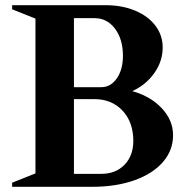

<svg xmlns="http://www.w3.org/2000/svg" viewBox="-20 -720 739 740"><path d="M26.8 -15.8 124.6 -54.8 116.6 -43.4V-656.6L124.6 -645.2L26.8 -684.2V-700H387Q450.6 -700 500.8 -679Q551 -658 579 -621Q607 -584 607 -537Q607 -482.6 573.2 -436.2Q539.4 -389.8 484 -366L482.6 -370.8Q556.8 -351.6 601.9 -304.6Q647 -257.6 647 -199Q647 -140.2 607.6 -95.1Q568.2 -50 497.6 -25Q427 0 334.8 0H26.8ZM256.6 -50H370.8Q425.8 -50 459.8 -84.9Q493.8 -119.8 493.8 -177Q493.8 -249.4 452.2 -293.7Q410.6 -338 343.2 -338H256.6L265 -346.4V-41.6ZM256.6 -384H370.2Q406.6 -384 430.2 -417.9Q453.8 -451.8 453.8 -505Q453.8 -569 423.2 -609.5Q392.6 -650 345 -650H256.6L265 -658.4V-375.6Z"/></svg>

Font: Wittgenstein
Style: Regular
Weight: 400
Designer: Jörg Drees
Foundry: Jörg Drees
Version: Version 1.003;Glyphs 3.1.2 (3151)